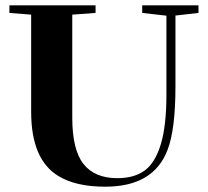

<svg xmlns="http://www.w3.org/2000/svg" viewBox="-20 -683 775 716"><path d="M372.6 13.2Q262.2 13.2 197.3 -26.9Q96.2 -88.4 96.2 -265.6V-628.4L15.1 -634.8V-663.1H336.4V-634.8L249.5 -628.4V-244.1Q249.5 -124.5 291.3 -71.5Q333 -18.6 417.5 -18.6Q480.5 -18.6 519.5 -47.1Q558.6 -75.7 579.6 -144.8Q600.6 -213.9 600.6 -329.1V-624.5L510.3 -634.8V-663.1H720.2V-634.8L634.3 -625V-361.8Q634.3 -200.7 605 -124.5Q553.2 13.2 372.6 13.2Z"/></svg>

Font: Elstob
Style: Bold
Weight: 700
Designer: Peter S. Baker
Version: Version 1.015